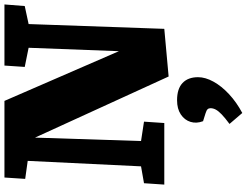

<svg xmlns="http://www.w3.org/2000/svg" viewBox="-140 -600 1083 842"><g transform="rotate(-90 401.0 -179.5)"><path d="M597 -199 612 -595 528 -612 534 -701H802L795 -612L716 -595L695 0L486 19L218 -567L203 -102L288 -89L282 0H12L18 -89L92 -102L116 -599L37 -610L43 -701H379ZM326 342 278 286Q305 266 320 251.5Q335 237 341 225.5Q347 214 347 203Q347 195 342.5 190Q338 185 325 181L290 170Q279 141 287 115Q295 89 319.5 72.5Q344 56 382 56Q432 56 457.5 80Q483 104 483 148Q483 180 463.5 215.5Q444 251 408.5 284Q373 317 326 342Z"/></g></svg>

Font: Literata Black
Style: Italic
Weight: 900
Italic angle: -2°
Designer: Latin by Veronika Burian and Jose Scaglione. Greek by Irene Vlachou. Cyrillic by Vera Evstafieva
Foundry: TypeTogether
Version: Version 3.002